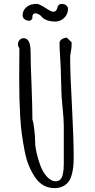

<svg xmlns="http://www.w3.org/2000/svg" viewBox="-20 -948 487 986"><path d="M274.4 -907.7Q272.9 -899.4 267.6 -893.6Q262.2 -887.7 252.9 -887.7Q243.2 -887.7 211.9 -908.2Q180.2 -928.2 168.5 -928.2Q135.7 -928.2 116 -911.4Q96.2 -894.5 96.2 -870.1Q96.2 -856.4 106.4 -848.9Q116.7 -841.3 132.3 -841.3Q140.6 -844.2 144 -849.6Q147.5 -855 146.5 -860.8Q145.5 -866.7 148.2 -871.8Q150.9 -877 158.2 -879.9Q180.2 -879.9 197.3 -858.9Q204.6 -850.1 222.4 -843.8Q240.2 -837.4 264.6 -837.4Q281.7 -837.4 296.6 -846.2Q311.5 -855 320.3 -869.9Q329.1 -884.8 329.1 -901.9Q329.1 -912.6 320.6 -920.2Q312 -927.7 296.4 -927.7Q287.1 -927.7 281.5 -921.9Q275.9 -916 274.4 -907.7ZM79.1 -627Q78.6 -591.8 78.6 -544.4Q78.6 -440.4 83.5 -352.5Q86.4 -302.2 92 -260Q97.7 -217.8 106.9 -170.9Q115.2 -128.4 128.9 -95.7Q142.6 -63 161.6 -35.6Q179.7 -9.3 204.6 4.4Q229.5 18.1 259.8 18.1Q284.7 18.1 304.2 8.3Q322.3 -1.5 332.8 -15.9Q343.3 -30.3 349.1 -53.2Q354.5 -74.2 356.4 -93.8Q358.4 -113.3 358.4 -140.6Q358.4 -234.4 349.6 -401.9Q340.3 -565.4 340.3 -653.3Q340.3 -662.6 344.2 -684.6Q347.7 -703.1 347.7 -714.4V-731L323.2 -754.4Q309.1 -754.4 297.4 -746.6Q285.6 -738.8 285.6 -727.1Q285.6 -702.1 289.6 -641.1Q293 -587.9 293 -555.7L293.9 -526.9L294.9 -497.6V-490.7Q294.9 -456.5 301.3 -396.5Q307.6 -336.4 307.6 -302.2V-106.9Q307.6 -90.8 306.6 -79.8Q305.7 -68.8 302.2 -52.2Q298.8 -35.2 289.6 -26.1Q280.3 -17.1 266.1 -17.1Q243.2 -17.1 221.9 -39.8Q200.7 -62.5 187.5 -97.2Q175.3 -130.4 168 -162.6Q160.6 -194.8 160.6 -216.8Q160.6 -242.7 156.2 -281.7Q151.9 -320.8 146.5 -333Q146.5 -391.1 142.1 -507.3Q137.2 -617.7 137.2 -680.7Q137.2 -752 101.1 -752Q89.4 -752 80.8 -742.7Q72.3 -733.4 72.3 -721.2Q72.3 -709 79.6 -700.7Q79.6 -662.1 79.1 -627Z"/></svg>

Font: Amatica SC
Style: Bold
Weight: 400
Designer: Vernon Adams, Ben Nathan
Foundry: newtypography
Version: Version 2.000